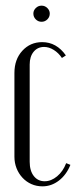

<svg xmlns="http://www.w3.org/2000/svg" viewBox="-20 -651 269 679"><path d="M31 -393Q31 -441 59 -471.5Q87 -502 129 -502Q180 -502 213 -455L199 -446Q187 -464 170 -474.5Q153 -485 136 -485Q113 -485 99 -468Q85 -451 85 -423V-79Q85 -47 99.5 -28.5Q114 -10 138 -10Q161 -10 182 -27.5Q203 -45 214 -74L229 -68Q215 -33 188.5 -12.5Q162 8 130 8Q109 8 91 0Q73 -8 59.5 -22.5Q46 -37 38.5 -56Q31 -75 31 -97ZM98 -603Q98 -614 106.5 -622.5Q115 -631 127 -631Q139 -631 147.5 -622.5Q156 -614 156 -603Q156 -591 147.5 -582.5Q139 -574 127 -574Q115 -574 106.5 -582.5Q98 -591 98 -603Z"/></svg>

Font: Moniqa Cond Heading
Style: Regular
Weight: 400
Width: 3
Designer: Rajesh Rajput
Foundry: Rajesh Rajput
Version: Version 1.000